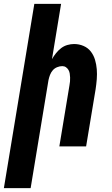

<svg xmlns="http://www.w3.org/2000/svg" viewBox="-56 -755 576 990"><path d="M-36 215 121 -735H259L212 -450Q221 -466 233 -481Q245 -496 259.5 -507Q274 -518 291.5 -523Q309 -528 326 -528Q352 -528 375 -518Q398 -508 412.5 -489Q427 -470 434 -446.5Q441 -423 443 -398Q445 -373 443 -347Q441 -321 437 -295L388 0H250L302 -314Q304 -325 305 -335Q306 -345 305.5 -355.5Q305 -366 303.5 -376Q302 -386 297 -394.5Q292 -403 284 -408.5Q276 -414 265 -414Q252 -414 238.5 -408.5Q225 -403 216 -392.5Q207 -382 202 -369Q197 -356 194 -342L102 215Z"/></svg>

Font: Iosevka Heavy Oblique
Style: Regular
Weight: 900
Italic angle: -9°
Monospace: yes
Designer: Belleve Invis
Foundry: Belleve Invis
Version: Version 32.5.0; ttfautohint (v1.8.4)